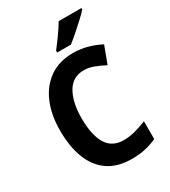

<svg xmlns="http://www.w3.org/2000/svg" viewBox="-225 -1043 1028 1162"><g transform="rotate(-30 289.5 -462.0)"><path d="M360 -601Q282 -601 243 -533.5Q204 -466 204 -355Q204 -239 241.5 -176Q279 -113 361 -113Q399 -113 437.5 -123Q476 -133 522 -151V-27Q480 -8 438.5 1Q397 10 346 10Q247 10 182.5 -34.5Q118 -79 86 -161Q54 -243 54 -356Q54 -464 89 -547Q124 -630 191.5 -677Q259 -724 356 -724Q406 -724 454 -711Q502 -698 546 -675L501 -555Q465 -574 429.5 -587.5Q394 -601 360 -601ZM537 -924Q521 -906 491 -878Q461 -850 428.5 -821.5Q396 -793 371 -774H275V-787Q300 -819 329 -859.5Q358 -900 378 -934H537Z"/></g></svg>

Font: Noto Sans Gurmukhi UI SemiCondensed
Style: Bold
Weight: 700
Width: 4
Designer: Jelle Bosma - Monotype Design Team
Foundry: Monotype Imaging Inc.
Version: Version 2.004; ttfautohint (v1.8.4.7-5d5b)